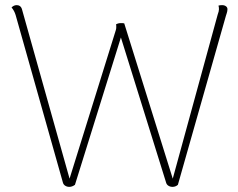

<svg xmlns="http://www.w3.org/2000/svg" viewBox="-20 -720 927 748"><path d="M866 -682Q866 -677 863.5 -669Q861 -661 860 -658L673 0Q664 8 652 8Q643 8 636 3.5Q629 -1 627 -9L451 -574L272 0Q261 8 250 8Q241 8 234 3.5Q227 -1 225 -9L41 -661Q36 -678 25 -691Q34 -700 45 -700Q60 -700 65 -686L251 -24L431 -602Q433 -607 433 -615Q433 -623 432 -625Q440 -630 451 -630Q460 -630 464 -629L653 -24L828 -663Q833 -676 833 -684Q833 -694 831 -698Q836 -700 845 -700Q855 -700 861 -695Q867 -690 866 -682Z"/></svg>

Font: Arima Madurai Thin
Style: Regular
Weight: 250
Designer: Joana Correia and Natanael Gama
Foundry: NDISCOVER
Version: Version 1.019; ttfautohint (v1.5) -l 7 -r 28 -G 50 -x 13 -D 